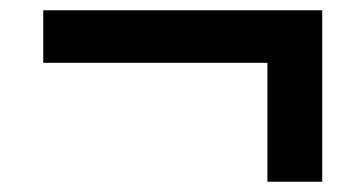

<svg xmlns="http://www.w3.org/2000/svg" viewBox="-20 -451 706 373"><path d="M499.5 -98V-329H64V-431H606V-98Z"/></svg>

Font: Encode Sans SmBold
Style: Regular
Weight: 600
Designer: Multiple Designers
Foundry: Impallari Type
Version: Version 3.002; ttfautohint (v1.8.3) -l 8 -r 50 -G 200 -x 14 